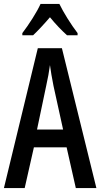

<svg xmlns="http://www.w3.org/2000/svg" viewBox="-20 -960 512 980"><path d="M367 0 320 -208H153L106 0H0L173 -714H296L472 0ZM253 -522Q247 -553 242.5 -578.5Q238 -604 235 -628Q232 -605 227 -577Q222 -549 216 -523L169 -299H302ZM283 -940Q299 -907 324.5 -866Q350 -825 376 -791V-780H322Q302 -798 279.5 -821.5Q257 -845 235 -872Q212 -845 189 -820.5Q166 -796 149 -780H94V-791Q120 -825 146.5 -867Q173 -909 187 -940Z"/></svg>

Font: Noto Sans Gurmukhi ExtraCondensed Medium
Style: Regular
Weight: 500
Width: 2
Designer: Jelle Bosma - Monotype Design Team
Foundry: Monotype Imaging Inc.
Version: Version 2.004; ttfautohint (v1.8.4.7-5d5b)